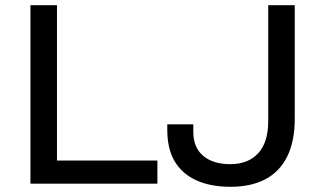

<svg xmlns="http://www.w3.org/2000/svg" viewBox="-20 -706 1239 738"><path d="M97 0V-686H199V-89H585V0ZM866 12Q790 12 735.5 -12.5Q681 -37 652 -85Q623 -133 623 -207V-228H723V-199Q723 -139 761 -107Q799 -75 865 -75Q934 -75 972.5 -117Q1011 -159 1011 -241V-686H1113V-251Q1113 -162 1083.5 -103.5Q1054 -45 999 -16.5Q944 12 866 12Z"/></svg>

Font: Archivo SemiExpanded
Style: Regular
Weight: 400
Width: 6
Designer: Hector Gatti
Foundry: Omnibus-Type
Version: Version 2.001